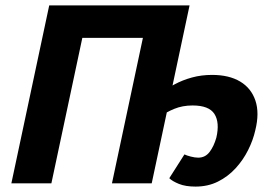

<svg xmlns="http://www.w3.org/2000/svg" viewBox="-20 -678 987 710"><path d="M22 0 162 -658H310L170 0ZM184 -538 210 -658H633L608 -538ZM394 0 534 -658H681L541 0ZM703 12Q666 12 641.5 2Q617 -8 606 -19L662 -107Q670 -103 685.5 -99Q701 -95 713 -95Q739 -95 755 -116Q771 -137 780 -169Q793 -225 773 -256.5Q753 -288 692 -288Q655 -288 624.5 -275.5Q594 -263 569 -245L567 -328Q594 -349 624.5 -365.5Q655 -382 690 -391.5Q725 -401 764 -401Q827 -401 868 -376.5Q909 -352 924.5 -306Q940 -260 924 -196Q916 -160 897.5 -123Q879 -86 851 -55.5Q823 -25 786 -6.5Q749 12 703 12Z"/></svg>

Font: Ysabeau ExtraBold
Style: Italic
Weight: 800
Italic angle: -12°
Designer: Christian Thalmann (Catharsis Fonts)
Version: Version 2.002